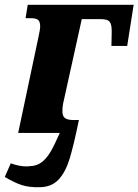

<svg xmlns="http://www.w3.org/2000/svg" viewBox="-45 -556 579 803"><path d="M-25 184 0 127Q35 140 66 140L80 139Q108 138 128 123.5Q148 109 165 81Q182 53 205 0H31L115 -397Q123 -433 123 -445Q123 -466 114 -473Q105 -480 82 -480H62L71 -536H514L487 -364H421L422 -412Q423 -441 419 -454Q415 -467 405 -471.5Q395 -476 372 -476H297L219 -123Q216 -108 216 -91Q216 -70 227 -62Q238 -54 263 -54H285Q263 53 246 108.5Q229 164 200 195Q171 226 122 227Q77 228 46 218Q15 208 -25 184Z"/></svg>

Font: Noto Serif NarrowExtraBold
Style: Italic
Weight: 800
Width: 4
Italic angle: -12°
Designer: Monotype Design Team
Foundry: Monotype Imaging Inc.
Version: Version 1.001